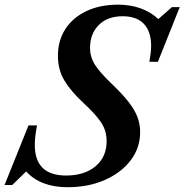

<svg xmlns="http://www.w3.org/2000/svg" viewBox="-66 -792 790 822"><path d="M223.5 9.5Q107.5 9.5 46 -58L-13.5 0H-46.5L56 -255H92.5Q83 -206.5 83 -171.5Q83 -40.5 217 -40.5Q295.5 -40.5 343 -80.2Q390.5 -120 390.5 -187.5Q390.5 -232.5 366.8 -268Q343 -303.5 292.5 -350Q238 -400.5 210 -446.8Q182 -493 182 -553.5Q182 -618.5 214 -667.8Q246 -717 304 -744.5Q362 -772 439.5 -772Q544.5 -772 612 -710.5L670 -761.5H703.5L610 -527.5H573.5Q576.5 -544.5 578.8 -562.5Q581 -580.5 581 -595.5Q581 -657.5 549.8 -690Q518.5 -722.5 459 -722.5Q394.5 -722.5 357 -685Q319.5 -647.5 319.5 -587Q319.5 -547.5 341 -514Q362.5 -480.5 413 -432.5Q458 -389.5 484.5 -355.5Q511 -321.5 522.5 -290.8Q534 -260 534 -226.5Q534 -159 493.5 -105.8Q453 -52.5 382.8 -21.5Q312.5 9.5 223.5 9.5Z"/></svg>

Font: Libre Caslon Text SemiBold Italic
Style: Regular
Weight: 600
Italic angle: -22.583°
Designer: Pablo Impallari, Rodrigo Fuenzalida, Katja Schimmel
Foundry: Pablo Impallari, Rodrigo Fuenzalida
Version: Version 2.000